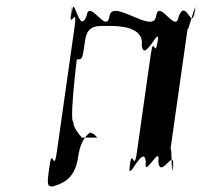

<svg xmlns="http://www.w3.org/2000/svg" viewBox="-20 -656 736 695"><path d="M380 -562C408 -562 503 -560 493 -492C501 -424 560 -569 552 -509C542 -441 561 -579 551 -511C540 -433 537 -540 525 -454L476 -108C464 -22 460 -132 449 -53C439 15 460 -119 450 -51C442 8 500 -139 508 -71C498 -3 563 -139 553 -71C560 -3 616 -130 605 -51C595 17 617 -121 607 -53C599 6 603 -158 596 -108L660 -559C653 -509 694 -674 686 -615C676 -547 695 -685 685 -617C674 -538 654 -665 627 -597C617 -529 555 -665 545 -597C535 -529 386 -665 376 -597C366 -529 303 -665 293 -597C266 -529 249 -676 241 -617C231 -549 248 -683 238 -615C227 -536 262 -645 250 -559L186 -108C174 -22 170 -132 159 -53C149 15 151 19 171 19C200 9 251 -2 263 -89C275 -174 319 -176 299 -176C317 -176 323 -168 332 -158H276C268 -168 243 -196 246 -214C226 -214 273 -557 261 -472C251 -404 248 -432 259 -441C279 -441 278 -441 288 -509C296 -569 334 -562 380 -562Z"/></svg>

Font: Hussar Przerywany
Style: Obl
Weight: 400
Foundry: Cannot Into Space Fonts
Version: Version 0.982